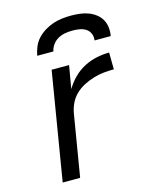

<svg xmlns="http://www.w3.org/2000/svg" viewBox="-112 -817 723 893"><g transform="rotate(-15 250.0 -370.0)"><path d="M78 0 164 -520H248L229 -409Q245 -437 269 -461Q293 -485 322 -500Q351 -515 382 -521.5Q413 -528 443 -528L444 -447Q420 -447 395 -444.5Q370 -442 345.5 -434.5Q321 -427 297.5 -415Q274 -403 255.5 -385Q237 -367 226 -343.5Q215 -320 211 -295L162 0ZM116 -600Q120 -621 128.5 -642Q137 -663 153 -680Q169 -697 189 -709Q209 -721 230 -728Q251 -735 273 -737.5Q295 -740 316 -740Q337 -740 358 -737.5Q379 -735 398 -728Q417 -721 433 -709Q449 -697 459 -680Q469 -663 471.5 -642Q474 -621 470 -600H392Q395 -617 388.5 -632.5Q382 -648 369 -656.5Q356 -665 339 -668Q322 -671 305 -671Q288 -671 270 -668Q252 -665 236 -656.5Q220 -648 208.5 -632.5Q197 -617 194 -600Z"/></g></svg>

Font: Iosevka Aile Oblique
Style: Regular
Weight: 400
Italic angle: -9°
Designer: Belleve Invis
Foundry: Belleve Invis
Version: Version 31.1.0; ttfautohint (v1.8.4)